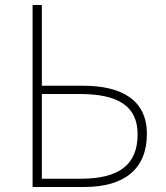

<svg xmlns="http://www.w3.org/2000/svg" viewBox="-20 -746 661 766"><path d="M110 0H316C478 0 566 -73 566 -212C566 -346 467 -404 311 -404H147V-726H110ZM147 -33V-371H298C451 -371 529 -323 529 -210C529 -87 453 -33 302 -33Z"/></svg>

Font: Harano Aji Gothic KR ExtraLight
Style: Regular
Weight: 250
Foundry: Masamichi Hosoda
Version: HaranoAjiGothicKR-ExtraLight version 20220220;ttx 4.29.1